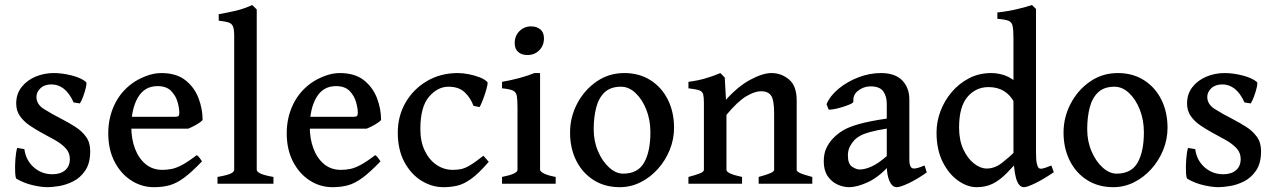

<svg xmlns="http://www.w3.org/2000/svg" viewBox="-20 -736 5109 769"><path d="M341.3 -130.9Q341.3 -82 321.5 -53Q301.8 -23.9 272.9 -9.5Q244.1 4.9 215.8 9.3Q187.5 13.7 170.9 13.7Q145 13.7 110.6 5.6Q76.2 -2.4 45.9 -20Q42 -22.5 40.8 -45.4Q39.6 -68.4 41.5 -96.9Q43.5 -125.5 48.8 -143.6L77.6 -138.7Q83.5 -94.2 115 -66.2Q146.5 -38.1 189.9 -38.1Q222.2 -38.1 241 -54.2Q259.8 -70.3 259.8 -99.1Q259.8 -124 243.4 -141.8Q227.1 -159.7 201.4 -174.3Q175.8 -189 147.9 -203.6Q122.6 -217.3 98.9 -233.4Q75.2 -249.5 60.1 -270.8Q44.9 -292 44.9 -321.3Q44.9 -359.9 66.4 -387.2Q87.9 -414.6 122.3 -429Q156.7 -443.4 195.3 -443.4Q229.5 -443.4 267.1 -433.8Q304.7 -424.3 324.7 -407.7Q328.1 -404.3 324.2 -386.5Q320.3 -368.7 313 -349.1Q305.7 -329.6 299.8 -321.8L274.9 -325.7Q258.3 -362.8 235.8 -380.4Q213.4 -397.9 186.5 -397.9Q158.2 -397.9 142.1 -382.6Q126 -367.2 126 -348.1Q126 -318.4 155.5 -299.6Q185.1 -280.8 229 -258.3Q255.4 -244.6 281.2 -228.3Q307.1 -211.9 324.2 -188.7Q341.3 -165.5 341.3 -130.9Z M791.5 -255.4Q783.2 -246.1 765.9 -236.3Q748.5 -226.6 733.9 -220.7H464.4L464.8 -268.1H680.7Q691.4 -268.1 694.8 -271.5Q698.2 -274.9 698.2 -284.7Q698.2 -302.2 691.2 -327.4Q684.1 -352.5 665.3 -371.8Q646.5 -391.1 610.8 -391.1Q559.1 -391.1 532.5 -345.7Q505.9 -300.3 505.9 -227.5Q505.9 -180.2 520.5 -141.1Q535.2 -102.1 563 -78.9Q590.8 -55.7 630.4 -55.7Q649.4 -55.7 667.7 -59.3Q686 -63 709.5 -75.4Q732.9 -87.9 768.1 -114.7Q773.9 -111.3 780.3 -102.5Q786.6 -93.8 789.1 -89.8Q747.1 -45.9 716.8 -23.7Q686.5 -1.5 658.7 6.1Q630.9 13.7 596.7 13.7Q547.4 13.7 505.6 -13.2Q463.9 -40 438.7 -88.6Q413.6 -137.2 413.6 -202.1Q413.6 -264.6 438.7 -317.1Q463.9 -369.6 511.2 -403.3Q533.7 -419.4 564.9 -431.4Q596.2 -443.4 626 -443.4Q686 -443.4 722.2 -415Q758.3 -386.7 774.9 -343.5Q791.5 -300.3 791.5 -255.4Z M851.1 0V-27.3Q890.6 -34.2 904.3 -41Q918 -47.9 918 -55.7V-591.3Q918 -618.2 913.1 -630.1Q908.2 -642.1 894.8 -646.2Q881.3 -650.4 856 -653.3V-679.2Q895.5 -686 926.8 -693.6Q958 -701.2 990.2 -715.8L1008.3 -698.2V-55.7Q1008.3 -48.3 1023.2 -41Q1038.1 -33.7 1075.2 -27.3V0Z M1506.3 -255.4Q1498 -246.1 1480.7 -236.3Q1463.4 -226.6 1448.7 -220.7H1179.2L1179.7 -268.1H1395.5Q1406.2 -268.1 1409.7 -271.5Q1413.1 -274.9 1413.1 -284.7Q1413.1 -302.2 1406 -327.4Q1398.9 -352.5 1380.1 -371.8Q1361.3 -391.1 1325.7 -391.1Q1273.9 -391.1 1247.3 -345.7Q1220.7 -300.3 1220.7 -227.5Q1220.7 -180.2 1235.4 -141.1Q1250 -102.1 1277.8 -78.9Q1305.7 -55.7 1345.2 -55.7Q1364.3 -55.7 1382.6 -59.3Q1400.9 -63 1424.3 -75.4Q1447.8 -87.9 1482.9 -114.7Q1488.8 -111.3 1495.1 -102.5Q1501.5 -93.8 1503.9 -89.8Q1461.9 -45.9 1431.6 -23.7Q1401.4 -1.5 1373.5 6.1Q1345.7 13.7 1311.5 13.7Q1262.2 13.7 1220.5 -13.2Q1178.7 -40 1153.6 -88.6Q1128.4 -137.2 1128.4 -202.1Q1128.4 -264.6 1153.6 -317.1Q1178.7 -369.6 1226.1 -403.3Q1248.5 -419.4 1279.8 -431.4Q1311 -443.4 1340.8 -443.4Q1400.9 -443.4 1437 -415Q1473.1 -386.7 1489.7 -343.5Q1506.3 -300.3 1506.3 -255.4Z M1937.5 -87.9Q1897.5 -41.5 1867.7 -20Q1837.9 1.5 1811.5 7.6Q1785.2 13.7 1756.3 13.7Q1709.5 13.7 1667.5 -12.5Q1625.5 -38.6 1599.4 -87.6Q1573.2 -136.7 1573.2 -205.1Q1573.2 -271.5 1604.5 -325.4Q1635.7 -379.4 1690.2 -411.4Q1744.6 -443.4 1814 -443.4Q1834 -443.4 1857.7 -438.7Q1881.3 -434.1 1901.9 -426Q1922.4 -418 1932.6 -406.7Q1934.1 -399.4 1928.2 -378.7Q1922.4 -357.9 1914.3 -336.9Q1906.2 -315.9 1900.9 -307.1L1876.5 -312Q1865.2 -343.3 1841.6 -366Q1817.9 -388.7 1776.4 -388.7Q1732.4 -388.7 1698 -348.1Q1663.6 -307.6 1663.6 -219.2Q1663.6 -168.9 1681.4 -132.1Q1699.2 -95.2 1728.8 -75.4Q1758.3 -55.7 1793.5 -55.7Q1810.5 -55.7 1825.9 -58.6Q1841.3 -61.5 1862.1 -73.7Q1882.8 -85.9 1916 -112.3Z M2158.7 -582.5Q2158.7 -553.7 2139.9 -534.7Q2121.1 -515.6 2092.8 -515.6Q2069.8 -515.6 2055.7 -527.6Q2041.5 -539.6 2041.5 -563.5Q2041.5 -592.8 2060.8 -611.6Q2080.1 -630.4 2106.9 -630.4Q2129.4 -630.4 2144 -618.4Q2158.7 -606.4 2158.7 -582.5ZM1990.7 0V-27.3Q2052.7 -39.6 2052.7 -55.7V-303.7Q2052.7 -335.4 2050 -351.3Q2047.4 -367.2 2034.4 -373.3Q2021.5 -379.4 1990.7 -382.3V-408.2Q2024.9 -414.1 2058.8 -423.1Q2092.8 -432.1 2120.6 -443.4H2143.1V-55.7Q2143.1 -49.8 2157.5 -41.7Q2171.9 -33.7 2205.6 -27.3V0Z M2679.7 -224.1Q2679.7 -178.2 2662.4 -135.5Q2645 -92.8 2614.7 -59.1Q2584.5 -25.4 2545.4 -5.9Q2506.3 13.7 2462.4 13.7Q2402.3 13.7 2357.4 -14.9Q2312.5 -43.5 2287.8 -93Q2263.2 -142.6 2263.2 -205.1Q2263.2 -266.6 2291.7 -321Q2320.3 -375.5 2369.4 -409.4Q2418.5 -443.4 2480.5 -443.4Q2540.5 -443.4 2585.4 -414.8Q2630.4 -386.2 2655 -336.7Q2679.7 -287.1 2679.7 -224.1ZM2585 -206.5Q2585 -255.4 2568.6 -296.9Q2552.2 -338.4 2525.4 -363.5Q2498.5 -388.7 2467.3 -388.7Q2425.3 -388.7 2401.6 -366.2Q2377.9 -343.8 2367.9 -305.2Q2357.9 -266.6 2357.9 -218.3Q2357.9 -169.9 2375.5 -129.4Q2393.1 -88.9 2420.2 -64.7Q2447.3 -40.5 2475.6 -40.5Q2534.7 -40.5 2559.8 -84.7Q2585 -128.9 2585 -206.5Z M3018.6 0V-27.3Q3051.3 -36.1 3065.9 -42.7Q3080.6 -49.3 3080.6 -55.7V-281.2Q3080.6 -334.5 3068.8 -352.5Q3057.1 -370.6 3027.3 -370.6Q3002.9 -370.6 2968.5 -350.1Q2934.1 -329.6 2889.6 -275.9V-55.7Q2889.6 -40.5 2952.1 -27.3V0H2737.3V-27.3Q2767.1 -35.2 2783.2 -41.5Q2799.3 -47.9 2799.3 -55.7V-322.8Q2799.3 -346.7 2796.4 -358.2Q2793.5 -369.6 2780.5 -374.3Q2767.6 -378.9 2737.3 -382.3V-408.2Q2774.4 -413.1 2804.9 -421.9Q2835.4 -430.7 2865.2 -443.4L2882.8 -425.3L2887.7 -336.4Q2935.1 -389.6 2984.9 -416.5Q3034.7 -443.4 3069.8 -443.4Q3109.4 -443.4 3140.1 -417.7Q3170.9 -392.1 3170.9 -333.5V-55.7Q3170.9 -49.3 3184.1 -43Q3197.3 -36.6 3233.4 -27.3V0Z M3691.9 -45.4Q3653.3 -18.1 3619.6 -2.2Q3585.9 13.7 3571.3 13.7Q3553.7 13.7 3542.7 -10.5Q3531.7 -34.7 3531.7 -75.7V-320.3Q3531.7 -350.6 3517.3 -370.6Q3502.9 -390.6 3463.9 -390.1Q3438.5 -389.2 3417 -372.8Q3395.5 -356.4 3397.9 -329.1Q3398.4 -324.7 3385.5 -318.8Q3372.6 -313 3354.5 -307.4Q3336.4 -301.8 3320.3 -298.8Q3304.2 -295.9 3298.8 -297.4L3290.5 -318.8Q3304.7 -352.5 3339.1 -380.9Q3373.5 -409.2 3418.2 -426.3Q3462.9 -443.4 3508.3 -443.4Q3564.9 -443.4 3593.5 -414.1Q3622.1 -384.8 3622.1 -337.4V-97.2Q3622.1 -61 3640.1 -61Q3647 -61 3656 -63.5Q3665 -65.9 3683.1 -73.2ZM3536.1 -221.7Q3490.7 -214.4 3465.1 -207.3Q3439.5 -200.2 3425.8 -192.6Q3412.1 -185.1 3402.8 -175.8Q3391.1 -163.1 3383.5 -148.2Q3376 -133.3 3376 -113.3Q3376 -79.1 3393.1 -68.1Q3410.2 -57.1 3422.4 -57.1Q3444.8 -57.1 3472.4 -69.8Q3500 -82.5 3536.1 -114.7L3540 -70.8Q3496.6 -24.4 3454.1 -5.4Q3411.6 13.7 3380.9 13.7Q3356.9 13.7 3333.5 2.7Q3310.1 -8.3 3294.7 -31Q3279.3 -53.7 3279.3 -89.8Q3279.3 -122.6 3291 -145.5Q3302.7 -168.5 3319.8 -185.1Q3334.5 -200.2 3356.4 -213.6Q3378.4 -227.1 3420.2 -239Q3461.9 -251 3536.1 -261.7Z M4200.7 -46.4Q4158.7 -17.6 4126.2 -2Q4093.8 13.7 4081.1 13.7Q4060.1 13.7 4049.6 -21.7Q4039.1 -57.1 4039.1 -133.3V-581.1Q4039.1 -615.2 4035.9 -631.3Q4032.7 -647.5 4019.3 -652.8Q4005.9 -658.2 3974.6 -660.6V-686Q4018.6 -690.9 4054.2 -699.5Q4089.8 -708 4113.3 -715.8L4129.4 -700.2V-128.4Q4129.4 -96.2 4132.3 -82.5Q4135.3 -68.8 4140.1 -63.5Q4144.5 -59.1 4154.8 -60.8Q4165 -62.5 4190.9 -73.2ZM4072.8 -109.4Q4038.1 -68.4 4010.7 -41Q3983.4 -13.7 3955.6 0Q3927.7 13.7 3892.1 13.7Q3854.5 13.7 3817.4 -12.5Q3780.3 -38.6 3755.6 -87.6Q3731 -136.7 3731 -205.1Q3731 -248.5 3746.8 -290.8Q3762.7 -333 3792 -367.4Q3821.3 -401.9 3861.3 -422.6Q3901.4 -443.4 3950.2 -443.4Q3977.5 -443.4 4005.4 -433.8Q4033.2 -424.3 4069.3 -390.1Q4069.3 -362.3 4063.2 -348.4Q4057.1 -334.5 4042.5 -325.7Q4009.3 -387.2 3939.5 -387.2Q3888.2 -387.2 3854.7 -347.7Q3821.3 -308.1 3821.3 -225.1Q3821.3 -174.3 3838.4 -137.7Q3855.5 -101.1 3881.1 -81.1Q3906.7 -61 3932.1 -61Q3963.9 -61 3992.9 -83.5Q4022 -106 4054.2 -137.2Q4060.1 -134.3 4065.7 -123.3Q4071.3 -112.3 4072.8 -109.4Z M4656.2 -224.1Q4656.2 -178.2 4638.9 -135.5Q4621.6 -92.8 4591.3 -59.1Q4561 -25.4 4522 -5.9Q4482.9 13.7 4439 13.7Q4378.9 13.7 4334 -14.9Q4289.1 -43.5 4264.4 -93Q4239.7 -142.6 4239.7 -205.1Q4239.7 -266.6 4268.3 -321Q4296.9 -375.5 4345.9 -409.4Q4395 -443.4 4457 -443.4Q4517.1 -443.4 4562 -414.8Q4606.9 -386.2 4631.6 -336.7Q4656.2 -287.1 4656.2 -224.1ZM4561.5 -206.5Q4561.5 -255.4 4545.2 -296.9Q4528.8 -338.4 4502 -363.5Q4475.1 -388.7 4443.8 -388.7Q4401.9 -388.7 4378.2 -366.2Q4354.5 -343.8 4344.5 -305.2Q4334.5 -266.6 4334.5 -218.3Q4334.5 -169.9 4352.1 -129.4Q4369.6 -88.9 4396.7 -64.7Q4423.8 -40.5 4452.1 -40.5Q4511.2 -40.5 4536.4 -84.7Q4561.5 -128.9 4561.5 -206.5Z M5030.8 -130.9Q5030.8 -82 5011 -53Q4991.2 -23.9 4962.4 -9.5Q4933.6 4.9 4905.3 9.3Q4877 13.7 4860.4 13.7Q4834.5 13.7 4800 5.6Q4765.6 -2.4 4735.4 -20Q4731.4 -22.5 4730.2 -45.4Q4729 -68.4 4731 -96.9Q4732.9 -125.5 4738.3 -143.6L4767.1 -138.7Q4772.9 -94.2 4804.4 -66.2Q4835.9 -38.1 4879.4 -38.1Q4911.6 -38.1 4930.4 -54.2Q4949.2 -70.3 4949.2 -99.1Q4949.2 -124 4932.9 -141.8Q4916.5 -159.7 4890.9 -174.3Q4865.2 -189 4837.4 -203.6Q4812 -217.3 4788.3 -233.4Q4764.6 -249.5 4749.5 -270.8Q4734.4 -292 4734.4 -321.3Q4734.4 -359.9 4755.9 -387.2Q4777.3 -414.6 4811.8 -429Q4846.2 -443.4 4884.8 -443.4Q4918.9 -443.4 4956.5 -433.8Q4994.1 -424.3 5014.2 -407.7Q5017.6 -404.3 5013.7 -386.5Q5009.8 -368.7 5002.4 -349.1Q4995.1 -329.6 4989.3 -321.8L4964.4 -325.7Q4947.8 -362.8 4925.3 -380.4Q4902.8 -397.9 4876 -397.9Q4847.7 -397.9 4831.5 -382.6Q4815.4 -367.2 4815.4 -348.1Q4815.4 -318.4 4845 -299.6Q4874.5 -280.8 4918.5 -258.3Q4944.8 -244.6 4970.7 -228.3Q4996.6 -211.9 5013.7 -188.7Q5030.8 -165.5 5030.8 -130.9Z"/></svg>

Font: Namdhinggo Medium
Style: Regular
Weight: 500
Designer: Victor Gaultney
Foundry: SIL International
Version: Version 3.001